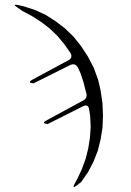

<svg xmlns="http://www.w3.org/2000/svg" viewBox="-20 -653 540 793"><path d="M78.1 -627 126 -611.3 169.9 -590.8 210.9 -564.5 249 -535.2 284.2 -501 314.5 -462.9 342.8 -419.9 367.2 -373 385.7 -322.3 395.5 -279.3 403.3 -226.6 405.3 -175.8 403.3 -125 395.5 -77.1 383.8 -30.3 366.2 14.6 343.8 57.6 315.4 98.6 297.9 112.3Q275.4 129.9 289.1 104.5L298.8 86.9L318.4 44.9L334 2L344.7 -41L351.6 -85L354.5 -128.9L352.5 -172.9L348.6 -198.2Q345.7 -226.6 320.3 -212.9L176.8 -140.6Q148.4 -143.6 172.9 -156.2L324.2 -238.3Q340.8 -247.1 336.9 -266.6L324.2 -315.4L312.5 -350.6L303.7 -370.1Q292 -396.5 266.6 -382.8L118.2 -308.6Q90.8 -311.5 114.3 -324.2L262.7 -404.3Q281.2 -414.1 271.5 -433.6L246.1 -469.7L217.8 -503.9L186.5 -534.2L151.4 -561.5L113.3 -585.9L71.3 -608.4L51.8 -622.1Q28.3 -637.7 56.6 -631.8Z"/></svg>

Font: B2 Hana
Style: Regular
Weight: 500
Version: 2020-08-05; (max)